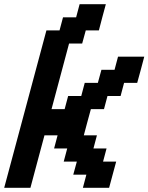

<svg xmlns="http://www.w3.org/2000/svg" viewBox="-20 -895 707 915"><path d="M375 0H500Q505.9 -21 516.8 -62.5Q527.8 -104 533.7 -125H471.2L487.8 -187.5H425.3L441.9 -250H379.4Q384.8 -270.5 396 -312.3Q407.2 -354 413.1 -375H475.6L492.2 -437.5H554.7L571.3 -500H633.8Q639.6 -520.5 650.9 -562.3Q662.1 -604 667.5 -625H542.5L525.9 -562.5H463.4L446.3 -500H383.8L367.2 -437.5H304.7L288.1 -375H225.6L309.1 -687.5H371.6L388.7 -750H451.2Q456.5 -771 467.5 -812.5Q478.5 -854 484.4 -875H359.4L342.8 -812.5H280.3L263.7 -750H201.2L0 0H125Q136.2 -42 158.4 -125Q180.7 -208 191.9 -250H254.4L237.8 -187.5H300.3L283.7 -125H346.2L329.1 -62.5H391.6Z"/></svg>

Font: Faithful 32x
Style: Oblique
Weight: 400
Foundry: Faithful Resource Pack
Version: Version 1.0; January 27, 2023